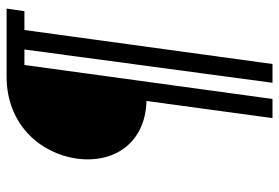

<svg xmlns="http://www.w3.org/2000/svg" viewBox="-152 -611 846 582"><g transform="rotate(-90 271.0 -320.0)"><path d="M528 -669 536 -723H330C183 -723 96 -619 81 -509C66 -392 133 -302 256 -299L204 83H262L365 -669H412L311 83H368L471 -669Z"/></g></svg>

Font: United Sans
Style: Italic
Weight: 400
Italic angle: -8°
Designer: Pablo Impallari, Rodrigo Fuenzalida (Modified by Dan O. Williams)
Version: Version 1.000;PS 001.000;hotconv 1.0.88;makeotf.lib2.5.64775